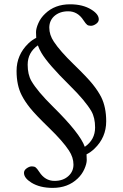

<svg xmlns="http://www.w3.org/2000/svg" viewBox="-20 -682 582 911"><path d="M390.6 50.3Q391.6 60.1 391.6 77.4Q391.6 94.7 380.4 120.1Q369.1 145.5 348.6 165Q302.2 209.5 230 209.5Q169.4 209.5 128.9 184.6Q93.8 162.6 93.8 138.2Q93.8 125.5 106.7 116.5Q119.6 107.4 131.1 107.4Q142.6 107.4 148.9 112.1Q155.3 116.7 166.5 133.8Q193.8 176.3 238.8 176.3Q280.3 176.3 305.7 152.3Q328.6 130.9 328.6 98.6Q328.6 64.9 307.1 32.2Q278.8 -11.2 213.4 -74.7Q147.9 -138.2 122.6 -169.9Q97.2 -201.7 83 -230Q58.6 -277.3 58.6 -345.7Q58.6 -421.4 114.3 -475.6Q131.3 -492.2 151.9 -502.4Q150.9 -512.2 150.9 -529.5Q150.9 -546.9 162.1 -572.3Q173.3 -597.7 194.3 -617.2Q240.2 -661.6 312.5 -661.6Q373 -661.6 413.1 -636.7Q448.7 -614.7 448.7 -590.3Q448.7 -577.6 435.8 -568.6Q422.9 -559.6 411.4 -559.6Q399.9 -559.6 393.6 -564.2Q387.2 -568.8 376 -585.9Q348.6 -628.4 303.7 -628.4Q262.2 -628.4 236.3 -604.5Q213.9 -583 213.9 -550.8Q213.9 -516.6 235.4 -484.4Q264.6 -439.9 329.6 -377Q394.5 -314 419.9 -282.2Q445.3 -250.5 460 -221.7Q483.9 -173.8 483.9 -106.4Q483.9 -29.8 428.2 23.4Q411.1 40 390.6 50.3ZM159.7 -466.8Q111.3 -432.6 111.3 -375Q111.3 -328.6 128.9 -297.9Q157.2 -249 231 -176.3Q359.9 -49.3 382.3 14.6Q431.2 -19 431.2 -77.1Q431.2 -123.5 413.6 -154.3Q385.3 -203.1 311.5 -275.9Q207.5 -378.4 176.8 -430.7Q165.5 -449.7 159.7 -466.8Z"/></svg>

Font: Ovo
Style: Regular
Weight: 400
Designer: Nicole Fally
Foundry: Sorkin Type Co.
Version: Version 1.001